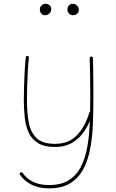

<svg xmlns="http://www.w3.org/2000/svg" viewBox="-20 -779 615 1019"><path d="M126 -482.4Q122.6 -482.9 119.9 -480.7Q117.2 -478.5 116.7 -475.1Q113.3 -444.3 111.1 -403.1Q108.9 -361.8 107.7 -320.8Q106.4 -279.8 106.4 -248.5Q106.4 -198.7 111.6 -153.6Q116.7 -108.4 133.1 -73.7Q149.4 -39.1 182.6 -19Q215.8 1 271.5 1Q326.2 1 365.2 -22.7Q404.3 -46.4 430.2 -86.4Q456.1 -126.5 470.2 -175.3Q471.2 -178.7 469.5 -181.9Q467.8 -185.1 464.4 -186Q460.9 -187 457.8 -185.3Q454.6 -183.6 453.6 -180.2Q432.6 -108.9 389.2 -62.3Q345.7 -15.6 271.5 -15.6Q206.5 -15.6 174.8 -45.4Q143.1 -75.2 133.1 -127.9Q123 -180.7 123 -248.5Q123 -279.3 124.3 -320.1Q125.5 -360.8 127.7 -401.9Q129.9 -442.9 133.3 -473.1Q133.8 -476.6 131.6 -479.2Q129.4 -481.9 126 -482.4ZM464.4 -479Q460.9 -479 458.5 -476.6Q456.1 -474.1 456.1 -470.2Q457.5 -434.1 458.3 -377.9Q459 -321.8 459 -266.6Q459 -197.8 456.5 -129.9Q454.1 -62 443.8 -2.2Q433.6 57.6 410.4 104Q387.2 150.4 346.2 176.8Q305.2 203.1 240.2 203.1Q189.9 203.1 155.3 185.8Q120.6 168.5 100.1 138.7Q98.1 135.7 94.5 135.3Q90.8 134.8 87.9 136.7Q85 138.7 84.5 142.1Q84 145.5 85.9 148.4Q108.9 182.1 147.9 201.4Q187 220.7 240.2 220.7Q311 220.7 355.5 191.9Q399.9 163.1 424.8 113.5Q449.7 64 460.4 1.2Q471.2 -61.5 473.4 -130.6Q475.6 -199.7 475.6 -266.6Q475.6 -303.7 475.3 -341.3Q475.1 -378.9 474.6 -412.6Q474.1 -446.3 473.1 -470.7Q473.1 -474.6 470.7 -476.8Q468.3 -479 464.4 -479ZM398.4 -727.1Q398.4 -739.7 388.9 -749.3Q379.4 -758.8 364.3 -758.8Q353.5 -758.8 345.7 -750Q337.9 -741.2 337.9 -726.6Q337.9 -716.8 346.2 -707.5Q354.5 -698.2 367.7 -698.2Q379.9 -698.2 389.2 -706.1Q398.4 -713.9 398.4 -727.1ZM252 -732.9Q252 -743.7 242.7 -751.2Q233.4 -758.8 221.7 -758.8Q209 -758.8 200.2 -750Q191.4 -741.2 191.4 -728.5Q191.4 -716.8 199 -707.5Q206.5 -698.2 217.3 -698.2Q232.9 -698.2 242.4 -707.8Q252 -717.3 252 -732.9Z"/></svg>

Font: Mikhak VF
Style: Regular
Weight: 100
Designer: Amin Abedi
Version: Version 3.001